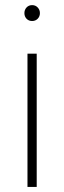

<svg xmlns="http://www.w3.org/2000/svg" viewBox="-20 -741 254 761"><path d="M107.4 -720.7Q120.6 -720.7 129.4 -711.4Q138.2 -702.1 138.2 -689Q138.2 -675.8 129.4 -666.7Q120.6 -657.7 107.4 -657.7Q93.8 -657.7 85.2 -666.7Q76.7 -675.8 76.7 -689Q76.7 -702.1 85.2 -711.4Q93.8 -720.7 107.4 -720.7ZM125.5 0H88.9V-528.3H125.5Z"/></svg>

Font: Robert Sans ExtraLight
Style: Regular
Weight: 250
Designer: Christian Robertson (extended by Adam Twardoch)
Foundry: Google
Version: Version 12.135;April 2, 2019;FontCreator 11.5.0.2425 64-bit;